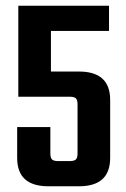

<svg xmlns="http://www.w3.org/2000/svg" viewBox="-20 -651 439 671"><path d="M158 -401H256Q365 -401 365 -302V-99Q365 0 256 0H149Q40 0 40 -99V-207H156V-115Q156 -99 162 -93.5Q168 -88 184 -88H222Q239 -88 245 -93.5Q251 -99 251 -115V-286Q251 -302 245 -307.5Q239 -313 222 -313H44V-631H361V-543H158Z"/></svg>

Font: Teko Medium
Style: Regular
Weight: 500
Designer: Manushi Parikh, Jonny Pinhorn
Foundry: Indian Type Foundry
Version: Version 1.106;PS 1.0;hotconv 1.0.78;makeotf.lib2.5.61930; tt